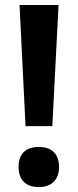

<svg xmlns="http://www.w3.org/2000/svg" viewBox="-20 -734 311 767"><path d="M189 -230H82L58.1 -713.9H213.9ZM74.7 -126.2Q95.2 -147 134.8 -147Q174.3 -147 195.1 -126.2Q215.8 -105.5 215.8 -67.1Q215.8 -28.8 194.6 -7.8Q173.3 13.2 134.5 13.2Q95.7 13.2 75 -7.8Q54.2 -28.8 54.2 -67.1Q54.2 -105.5 74.7 -126.2Z"/></svg>

Font: Open Sans Hebrew Condensed
Style: Bold
Weight: 700
Width: 3
Foundry: Ascender Corporation, Yanek Iontef
Version: Version 2.001;PS 002.001;hotconv 1.0.70;makeotf.lib2.5.58329